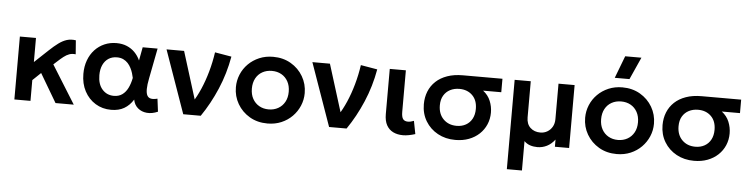

<svg xmlns="http://www.w3.org/2000/svg" viewBox="-53 -1036 5935 1520"><g transform="rotate(5 2914.5 -276.0)"><path d="M74 0V-500H202V-308.5L310 -410Q348 -446 380.8 -470.2Q413.5 -494.5 446.2 -504.8Q479 -515 518 -509L526.5 -398.5Q498.5 -402 476 -394Q453.5 -386 431.8 -369Q410 -352 384.5 -328.5L357 -303.5L546 0H401L267 -227L202 -165V0Z M843.5 15Q774 15 719 -18.8Q664 -52.5 632.2 -112.2Q600.5 -172 600.5 -250Q600.5 -309 618.5 -357.8Q636.5 -406.5 669.2 -441.8Q702 -477 745.8 -496Q789.5 -515 841 -515Q887 -515 923.5 -499.8Q960 -484.5 986.8 -457.2Q1013.5 -430 1030 -393.5L1050 -500H1168.5L1122 -260Q1111.5 -208 1111.2 -174Q1111 -140 1120.8 -122.2Q1130.5 -104.5 1150.8 -100.8Q1171 -97 1202 -105L1215 -2.5Q1169 17.5 1127.2 13.8Q1085.5 10 1056.2 -14.8Q1027 -39.5 1019 -81.5Q989.5 -34.5 947 -9.8Q904.5 15 843.5 15ZM856 -97Q895 -97 922.2 -116.5Q949.5 -136 966.8 -170.8Q984 -205.5 993 -251.5Q989.5 -268.5 983.5 -288.5Q977.5 -308.5 967.2 -328.8Q957 -349 941.8 -365.8Q926.5 -382.5 905 -392.8Q883.5 -403 854.5 -403Q816 -403 787.5 -384.5Q759 -366 743.2 -331.8Q727.5 -297.5 727.5 -250.5Q727.5 -178.5 763.5 -137.8Q799.5 -97 856 -97Z M1416 0 1239.5 -500H1379L1512 -73.5L1481 -100Q1513.5 -149.5 1541.8 -214.5Q1570 -279.5 1591.2 -355Q1612.5 -430.5 1624 -510L1756 -487.5Q1732 -351 1679.2 -227.5Q1626.5 -104 1555 0Z M2086 15Q2006 15 1944.2 -21.2Q1882.5 -57.5 1847.5 -117.8Q1812.5 -178 1812.5 -250Q1812.5 -303 1832.5 -351Q1852.5 -399 1889.2 -435.8Q1926 -472.5 1976 -493.8Q2026 -515 2086 -515Q2165.5 -515 2227.2 -479Q2289 -443 2324.2 -382.5Q2359.5 -322 2359.5 -250Q2359.5 -197 2339.2 -149.2Q2319 -101.5 2282.5 -64.5Q2246 -27.5 2196 -6.2Q2146 15 2086 15ZM2086 -97Q2128 -97 2161.2 -115.8Q2194.5 -134.5 2213.5 -168.8Q2232.5 -203 2232.5 -250Q2232.5 -297 2213.5 -331.5Q2194.5 -366 2161.5 -384.5Q2128.5 -403 2086 -403Q2043.5 -403 2010.2 -384.5Q1977 -366 1958.2 -331.5Q1939.5 -297 1939.5 -250Q1939.5 -203 1958.5 -168.8Q1977.5 -134.5 2010.5 -115.8Q2043.5 -97 2086 -97Z M2575 0 2398.5 -500H2538L2671 -73.5L2640 -100Q2672.5 -149.5 2700.8 -214.5Q2729 -279.5 2750.2 -355Q2771.5 -430.5 2783 -510L2915 -487.5Q2891 -351 2838.2 -227.5Q2785.5 -104 2714 0Z M3163 14Q3118.5 14 3084.8 -2.5Q3051 -19 3032.2 -53.2Q3013.5 -87.5 3013.5 -141V-500H3141.5V-170.5Q3141.5 -129.5 3153.8 -113Q3166 -96.5 3193.5 -96.5Q3203.5 -96.5 3215.2 -99.2Q3227 -102 3240 -107L3260 -3.5Q3234.5 4.5 3209.8 9.2Q3185 14 3163 14Z M3578.5 15Q3500.5 15 3439 -18.8Q3377.5 -52.5 3342 -111.5Q3306.5 -170.5 3306.5 -245.5Q3306.5 -300.5 3325.2 -347Q3344 -393.5 3380.5 -427.8Q3417 -462 3470.8 -481Q3524.5 -500 3595 -500H3909V-393H3764.5Q3805 -362 3823.2 -317.5Q3841.5 -273 3841.5 -225Q3841.5 -174.5 3822.8 -130.8Q3804 -87 3769.2 -54.2Q3734.5 -21.5 3686.2 -3.2Q3638 15 3578.5 15ZM3579.5 -97Q3621 -97 3652.8 -114.8Q3684.5 -132.5 3702.2 -165.2Q3720 -198 3720 -243.5Q3720 -312.5 3680.2 -351.5Q3640.5 -390.5 3577 -390.5Q3536 -390.5 3503.5 -373.8Q3471 -357 3452.2 -325.2Q3433.5 -293.5 3433.5 -247.5Q3433.5 -179 3474.2 -138Q3515 -97 3579.5 -97Z M4006 210V-500H4134V-213Q4134 -160 4165 -131Q4196 -102 4244.5 -102Q4275 -102 4300 -116.8Q4325 -131.5 4339.8 -157.5Q4354.5 -183.5 4354.5 -218V-500H4482.5V0H4369.5V-57Q4341.5 -20 4306 -2.5Q4270.5 15 4231 15Q4200 15 4173 6Q4146 -3 4126 -23.5V210Z M4861.5 15Q4781.5 15 4719.8 -21.2Q4658 -57.5 4623 -117.8Q4588 -178 4588 -250Q4588 -303 4608 -351Q4628 -399 4664.8 -435.8Q4701.5 -472.5 4751.5 -493.8Q4801.5 -515 4861.5 -515Q4941 -515 5002.8 -479Q5064.5 -443 5099.8 -382.5Q5135 -322 5135 -250Q5135 -197 5114.8 -149.2Q5094.5 -101.5 5058 -64.5Q5021.5 -27.5 4971.5 -6.2Q4921.5 15 4861.5 15ZM4861.5 -97Q4903.5 -97 4936.8 -115.8Q4970 -134.5 4989 -168.8Q5008 -203 5008 -250Q5008 -297 4989 -331.5Q4970 -366 4937 -384.5Q4904 -403 4861.5 -403Q4819 -403 4785.8 -384.5Q4752.5 -366 4733.8 -331.5Q4715 -297 4715 -250Q4715 -203 4734 -168.8Q4753 -134.5 4786 -115.8Q4819 -97 4861.5 -97ZM4794 -585 4861.5 -762H4990.5L4911 -585Z M5475.5 15Q5397.5 15 5336 -18.8Q5274.5 -52.5 5239 -111.5Q5203.5 -170.5 5203.5 -245.5Q5203.5 -300.5 5222.2 -347Q5241 -393.5 5277.5 -427.8Q5314 -462 5367.8 -481Q5421.5 -500 5492 -500H5806V-393H5661.5Q5702 -362 5720.2 -317.5Q5738.5 -273 5738.5 -225Q5738.5 -174.5 5719.8 -130.8Q5701 -87 5666.2 -54.2Q5631.5 -21.5 5583.2 -3.2Q5535 15 5475.5 15ZM5476.5 -97Q5518 -97 5549.8 -114.8Q5581.5 -132.5 5599.2 -165.2Q5617 -198 5617 -243.5Q5617 -312.5 5577.2 -351.5Q5537.5 -390.5 5474 -390.5Q5433 -390.5 5400.5 -373.8Q5368 -357 5349.2 -325.2Q5330.5 -293.5 5330.5 -247.5Q5330.5 -179 5371.2 -138Q5412 -97 5476.5 -97Z"/></g></svg>

Font: Geologica Medium
Style: Regular
Weight: 500
Designer: Sindre Bremnes, Frode Helland
Foundry: Monokrom Skriftforlag AS
Version: Version 1.010;gftools[0.9.28]